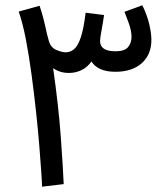

<svg xmlns="http://www.w3.org/2000/svg" viewBox="-20 -703 623 727"><path d="M221.2 -5.9 139.2 3.9Q139.2 -7.8 136.5 -48.8Q133.8 -89.8 128.9 -149.9Q124 -210 116.5 -280Q108.9 -350.1 99.4 -421.1Q89.8 -492.2 77.9 -554.2Q65.9 -616.2 50.8 -659.2L129.9 -681.2Q138.2 -657.2 145 -630.1Q151.9 -603 158.2 -573.2L165 -547.9Q171.9 -522.9 193.4 -513.9Q214.8 -504.9 229 -504.9Q246.1 -504.9 260.5 -516.8Q274.9 -528.8 285.9 -561.5Q296.9 -594.2 304.2 -654.8L374 -646Q370.1 -618.2 364.5 -588.1Q358.9 -558.1 358.9 -547.9Q358.9 -508.8 417 -508.8Q452.1 -508.8 465.1 -524.9Q478 -541 478 -563Q478 -585.9 468.5 -612.5Q459 -639.2 451.2 -658.2L519 -683.1Q538.1 -643.1 545.7 -609.1Q553.2 -575.2 553.2 -551.8Q553.2 -496.1 516.6 -463.6Q480 -431.2 417 -431.2Q351.1 -431.2 326.2 -470.2Q312 -449.2 289.6 -438Q267.1 -426.8 241.2 -426.8Q222.2 -426.8 207 -431.9Q191.9 -437 181.2 -444.8Q190.9 -377 198.5 -309.6Q206.1 -242.2 210.4 -182.1Q214.8 -122.1 217.5 -75.9Q220.2 -29.8 221.2 -5.9Z"/></svg>

Font: Kurinto Seri
Style: Regular
Weight: 400
Designer: Kurinto was developed by Clint Goss from a range of fonts that are compatible with the SIL Open Font License Version 1.1
Foundry: Clinton F. Goss
Version: Version 2.196; July 25, 2020